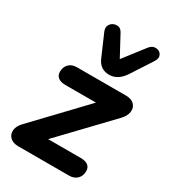

<svg xmlns="http://www.w3.org/2000/svg" viewBox="-188 -867 855 962"><g transform="rotate(30 239.0 -386.0)"><path d="M37.4 -106.3 333.7 -417.4 338.1 -384.1H124.5Q97.6 -384.1 83 -395.8Q68.3 -407.4 68.3 -427.7Q68.3 -456.1 85.3 -473.1Q102.2 -490 131.5 -490H414.7Q446.4 -490 463 -473.4Q479.5 -456.7 476.1 -430.9Q472.7 -405 448.6 -380.5L150.7 -68.8L146.5 -105.9H375.4Q402.5 -105.9 417.1 -94.7Q431.8 -83.4 431.8 -62Q431.8 -33.9 414.3 -16.9Q396.9 0 368.6 0H74.5Q43.6 0 26.6 -16.4Q9.5 -32.9 12 -57.9Q14.4 -82.8 37.4 -106.3ZM214.3 -589.1 160.5 -713.1Q150.5 -737.4 163.8 -754.6Q177.2 -771.8 199.4 -772Q221.7 -772.3 233.1 -750.4L296.5 -632.6L389.4 -752.6Q405 -772.5 426.7 -771.3Q448.3 -770 457.8 -752.7Q467.3 -735.4 452.9 -712.3L374.2 -591.1Q357.4 -565.4 336.1 -551.6Q314.7 -537.8 289 -537.8Q235.7 -537.8 214.3 -589.1Z"/></g></svg>

Font: SN Pro Thin
Style: Italic
Weight: 200
Italic angle: -9°
Designer: Tobias Whetton
Foundry: Supernotes
Version: Version 1.003;Glyphs 3.3 (3324)